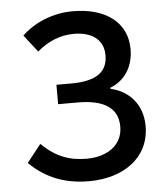

<svg xmlns="http://www.w3.org/2000/svg" viewBox="-54 -798 734 858"><g transform="rotate(-5 313.5 -368.5)"><path d="M311 13C464 13 584 -67 584 -211C584 -308 524 -372 442 -390V-395C510 -421 547 -483 547 -559C547 -678 453 -750 304 -750C214 -750 132 -715 75 -661L135 -584C181 -624 236 -649 301 -649C377 -649 433 -614 433 -542C433 -469 386 -429 269 -429H203V-342H291C407 -342 471 -303 471 -218C471 -134 400 -88 310 -88C231 -88 171 -111 108 -172L45 -92C120 -18 208 13 311 13Z"/></g></svg>

Font: Noto Sans JP Medium
Style: Regular
Weight: 500
Designer: Ryoko NISHIZUKA  (kana, bopomofo & ideographs); Paul D. Hunt (Latin, Greek & Cyrillic); Sandoll Communications , Soo-you
Foundry: Adobe
Version: Version 2.002;hotconv 1.0.116;makeotfexe 2.5.65601